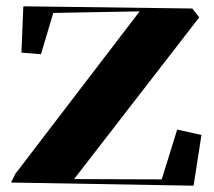

<svg xmlns="http://www.w3.org/2000/svg" viewBox="-20 -663 678 609"><path d="M594 -74 15 -84 29 -112 423 -627 149 -622 110 -491 48 -496 54 -643 590 -636 612 -608 215 -95 493 -94 542 -252 619 -235Z"/></svg>

Font: Xiangcui Kesong Xiangcui Kesong
Style: Regular
Weight: 400
Version: Version 1.501;March 28, 2024;FontCreator 14.0.0.2814 64-bit